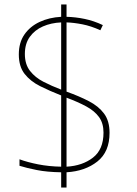

<svg xmlns="http://www.w3.org/2000/svg" viewBox="-20 -779 610 857"><path d="M253 -10Q190 -11 144.5 -20Q99 -29 67 -39V-68Q102 -55 150 -45.5Q198 -36 253 -35V-353Q202 -373 159 -394.5Q116 -416 90 -449Q64 -482 64 -536Q64 -589 89 -625Q114 -661 156.5 -681Q199 -701 253 -704V-759H277V-704Q317 -703 358 -694.5Q399 -686 439 -667L428 -644Q386 -663 347.5 -670.5Q309 -678 277 -679V-370Q333 -350 376.5 -327.5Q420 -305 444.5 -272Q469 -239 469 -186Q469 -101 414.5 -58Q360 -15 277 -10V58H253ZM253 -679Q208 -677 171.5 -661Q135 -645 113 -614.5Q91 -584 91 -538Q91 -492 114 -462.5Q137 -433 174 -414Q211 -395 253 -379ZM277 -35Q348 -39 395 -75.5Q442 -112 442 -187Q442 -229 422 -256.5Q402 -284 365 -304Q328 -324 277 -343Z"/></svg>

Font: Noto Sans Thin
Style: Regular
Weight: 100
Designer: Monotype Design Team
Foundry: Monotype Imaging Inc.
Version: Version 2.007